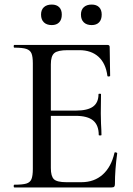

<svg xmlns="http://www.w3.org/2000/svg" viewBox="-20 -822 582 842"><path d="M43 -12Q79 -12 95.5 -17Q112 -22 118 -36.5Q124 -51 124 -81V-544Q124 -574 118 -588Q112 -602 95.5 -607.5Q79 -613 43 -613Q40 -613 40 -619Q40 -625 43 -625H451Q461 -625 461 -616L463 -490Q463 -487 457.5 -486.5Q452 -486 451 -489Q444 -544 412 -573Q380 -602 328 -602H277Q233 -602 218 -589Q203 -576 203 -540V-85Q203 -49 216.5 -36Q230 -23 271 -23H337Q393 -23 430.5 -56.5Q468 -90 482 -152Q482 -154 486 -154Q489 -154 491.5 -152.5Q494 -151 494 -150Q484 -78 484 -15Q484 -7 481 -3.5Q478 0 469 0H43Q40 0 40 -6Q40 -12 43 -12ZM311 -314H165V-337H313Q364 -337 388 -354.5Q412 -372 412 -409Q412 -411 417.5 -411Q423 -411 423 -409L422 -325L423 -280Q425 -248 425 -230Q425 -228 419 -228Q413 -228 413 -230Q413 -273 388.5 -293.5Q364 -314 311 -314ZM160 -758Q160 -779 172.5 -790.5Q185 -802 207 -802Q228 -802 239.5 -790.5Q251 -779 251 -758Q251 -736 239.5 -724Q228 -712 207 -712Q185 -712 172.5 -724Q160 -736 160 -758ZM335 -758Q335 -779 347.5 -790.5Q360 -802 382 -802Q403 -802 414.5 -790.5Q426 -779 426 -758Q426 -736 414.5 -724Q403 -712 382 -712Q360 -712 347.5 -724Q335 -736 335 -758Z"/></svg>

Font: Cormorant SC Medium
Style: Regular
Weight: 500
Designer: Christian Thalmann (Catharsis Fonts)
Foundry: Catharsis Fonts
Version: Version 4.000